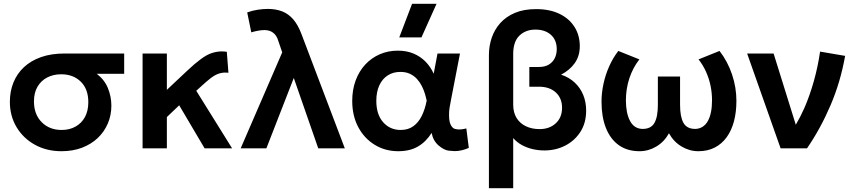

<svg xmlns="http://www.w3.org/2000/svg" viewBox="-20 -782 4504 1012"><path d="M304 15Q226 15 164.5 -18.8Q103 -52.5 67.5 -111.5Q32 -170.5 32 -245.5Q32 -300.5 50.8 -347Q69.5 -393.5 106 -427.8Q142.5 -462 196.2 -481Q250 -500 320.5 -500H634.5V-393H490Q530.5 -362 548.8 -317.5Q567 -273 567 -225Q567 -174.5 548.2 -130.8Q529.5 -87 494.8 -54.2Q460 -21.5 411.8 -3.2Q363.5 15 304 15ZM305 -97Q346.5 -97 378.2 -114.8Q410 -132.5 427.8 -165.2Q445.5 -198 445.5 -243.5Q445.5 -312.5 405.8 -351.5Q366 -390.5 302.5 -390.5Q261.5 -390.5 229 -373.8Q196.5 -357 177.8 -325.2Q159 -293.5 159 -247.5Q159 -179 199.8 -138Q240.5 -97 305 -97Z M731.5 0V-500H859.5V-308.5L967.5 -410Q1005.5 -446 1038.2 -470.2Q1071 -494.5 1097.8 -502.8Q1124.5 -511 1147.5 -511Q1161 -511 1175.5 -509L1184 -398.5Q1175.5 -399.5 1167.5 -399.5Q1149 -399.5 1130 -392.8Q1111 -386 1089.2 -369Q1067.5 -352 1042 -328.5L1014.5 -303.5L1203.5 0H1058.5L924.5 -227L859.5 -165V0Z M1248.5 0 1467.5 -506 1446.5 -567.5Q1438.5 -595 1420 -609.2Q1401.5 -623.5 1374 -623.5Q1360 -623.5 1342.2 -620.5Q1324.5 -617.5 1304.5 -611.5L1283 -716.5Q1310 -726.5 1339 -730.8Q1368 -735 1391.5 -735Q1433.5 -735 1466.8 -722.2Q1500 -709.5 1525.2 -680.5Q1550.5 -651.5 1569 -602.5L1797.5 0H1657.5L1528.5 -371L1384 0Z M2079.5 15Q2010 15 1955 -18.8Q1900 -52.5 1868.2 -112.2Q1836.5 -172 1836.5 -250Q1836.5 -309 1854.5 -357.8Q1872.5 -406.5 1905.2 -441.8Q1938 -477 1981.8 -496Q2025.5 -515 2077 -515Q2123 -515 2159.5 -499.8Q2196 -484.5 2222.8 -457.2Q2249.5 -430 2266 -393.5L2286 -500H2404.5L2358 -260Q2347.5 -208 2347.2 -190.5Q2347 -173 2347 -172.5Q2347 -139.5 2356.8 -122Q2366.5 -104.5 2379.8 -102Q2393 -99.5 2401 -99.5Q2417 -99.5 2438 -105L2451 -2.5Q2412.5 14.5 2377 14.5Q2370 14.5 2345.8 12.2Q2321.5 10 2292.2 -14.8Q2263 -39.5 2255 -81.5Q2225.5 -34.5 2183 -9.8Q2140.5 15 2079.5 15ZM2092 -97Q2131 -97 2158.2 -116.5Q2185.5 -136 2202.8 -170.8Q2220 -205.5 2229 -251.5Q2225.5 -268.5 2219.5 -288.5Q2213.5 -308.5 2203.2 -328.8Q2193 -349 2177.8 -365.8Q2162.5 -382.5 2141 -392.8Q2119.5 -403 2090.5 -403Q2052 -403 2023.5 -384.5Q1995 -366 1979.2 -331.8Q1963.5 -297.5 1963.5 -250.5Q1963.5 -178.5 1999.5 -137.8Q2035.5 -97 2092 -97ZM2084.5 -585 2152 -762H2281L2201.5 -585Z M2557 210V-491.5Q2557 -539.5 2571.8 -583Q2586.5 -626.5 2617 -660.5Q2647.5 -694.5 2694.2 -714.2Q2741 -734 2805.5 -734Q2878 -734 2929.5 -708.8Q2981 -683.5 3008.5 -639.5Q3036 -595.5 3036 -538.5Q3036 -487 3009.5 -449.5Q2983 -412 2937.5 -388.5Q2979.5 -374.5 3009 -347Q3038.5 -319.5 3054 -281.8Q3069.5 -244 3069.5 -199.5Q3069.5 -134 3039.2 -87Q3009 -40 2959 -14.5Q2909 11 2849.5 11Q2817.5 11 2786.8 3.8Q2756 -3.5 2729.8 -18Q2703.5 -32.5 2685 -54.5V210ZM2824 -101.5Q2876 -101.5 2909.2 -132Q2942.5 -162.5 2942.5 -214Q2942.5 -264.5 2909.5 -294.8Q2876.5 -325 2821 -325H2770V-429H2821Q2851.5 -429 2872.2 -441.2Q2893 -453.5 2903.8 -474.8Q2914.5 -496 2914.5 -523Q2914.5 -571 2883.8 -598.5Q2853 -626 2802 -626Q2751 -626 2718 -594.5Q2685 -563 2685 -497V-230Q2685 -189 2702.8 -160.2Q2720.5 -131.5 2752 -116.5Q2783.5 -101.5 2824 -101.5Z M3351 15Q3286 15 3241.2 -17.2Q3196.5 -49.5 3173.5 -108Q3150.5 -166.5 3150.5 -245.5Q3150.5 -292.5 3160.8 -340Q3171 -387.5 3190.8 -432Q3210.5 -476.5 3239 -513.5L3350 -469Q3332.5 -446.5 3319.2 -421.2Q3306 -396 3297 -368.5Q3288 -341 3283.5 -312Q3279 -283 3279 -253Q3279 -185.5 3301 -144.2Q3323 -103 3367.5 -102.5Q3411.5 -102.5 3429.5 -134.2Q3447.5 -166 3447.5 -229.5V-378.5H3564.5V-229.5Q3564.5 -166 3582.5 -134.2Q3600.5 -102.5 3644.5 -102.5Q3666.5 -103 3683.2 -113.8Q3700 -124.5 3711 -144.2Q3722 -164 3727.5 -191.5Q3733 -219 3733 -253Q3733 -293 3725 -331Q3717 -369 3701.2 -404Q3685.5 -439 3662 -469L3772.5 -513.5Q3815.5 -458 3838.5 -389.5Q3861.5 -321 3861.5 -250.5Q3861.5 -191 3848.5 -142.2Q3835.5 -93.5 3809.8 -58.2Q3784 -23 3746.8 -4Q3709.5 15 3661 15Q3614 15 3572.5 -9.8Q3531 -34.5 3506 -79.5Q3481 -34.5 3439.5 -9.8Q3398 15 3351 15Z M4094.5 0 3918 -500H4057.5L4174.5 -124.5Q4198.5 -165 4220.5 -214.5Q4248.5 -279.5 4269.8 -355Q4291 -430.5 4302.5 -510L4434.5 -487.5Q4410.5 -351 4357.8 -227.5Q4305 -104 4233.5 0Z"/></svg>

Font: Geologica EX Med
Style: Regular
Weight: 500
Designer: Sindre Bremnes, Frode Helland
Foundry: Monokrom Skriftforlag AS
Version: Version 1.010;gftools[0.9.28]